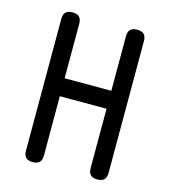

<svg xmlns="http://www.w3.org/2000/svg" viewBox="-111 -829 823 929"><g transform="rotate(15 300.0 -365.0)"><path d="M417 -332H183V-35Q183 -12 172 -1Q161 10 138 10Q115 10 104 -1Q93 -12 93 -35V-695Q93 -718 104 -729Q115 -740 138 -740Q161 -740 172 -729Q183 -718 183 -695V-422H417V-695Q417 -718 428 -729Q439 -740 462 -740Q485 -740 496 -729Q507 -718 507 -695V-35Q507 -12 496 -1Q485 10 462 10Q439 10 428 -1Q417 -12 417 -35Z"/></g></svg>

Font: Maple Mono NF
Style: Regular
Weight: 400
Monospace: yes
Designer: subframe7536
Version: Version 7.000